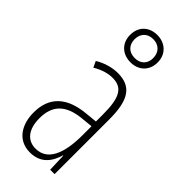

<svg xmlns="http://www.w3.org/2000/svg" viewBox="-257 -837 890 890"><g transform="rotate(45 188.0 -391.5)"><path d="M190 -615C243 -615 280 -650 280 -704C280 -758 241 -793 189 -793C137 -793 99 -760 99 -704C99 -648 139 -615 190 -615ZM190 -643C149 -643 128 -670 128 -704C128 -740 150 -766 189 -766C227 -766 251 -741 251 -703C251 -667 228 -643 190 -643ZM184 -539C147 -539 106 -527 72 -506L86 -476C123 -498 156 -506 182 -506C245 -506 271 -468 271 -356V-308L210 -302C100 -291 37 -238 37 -133C37 -59 73 10 156 10C228 10 259 -38 274 -89H276L279 0H308V-359C308 -487 272 -539 184 -539ZM212 -272 272 -278V-218C272 -100 240 -21 162 -21C108 -21 75 -61 75 -134C75 -218 119 -262 212 -272Z"/></g></svg>

Font: Noto Sans Lao UI ExtCond ExtLt
Style: Regular
Weight: 200
Width: 2
Designer: Monotype Design Team
Foundry: Monotype Imaging Inc.
Version: Version 2.000